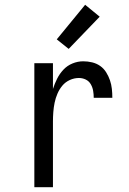

<svg xmlns="http://www.w3.org/2000/svg" viewBox="-20 -785 540 805"><path d="M124 0V-520H202V-412Q209 -434 219.5 -455Q230 -476 246 -493Q262 -510 284 -519Q306 -528 329 -528Q348 -528 366.5 -523.5Q385 -519 400 -508.5Q415 -498 425 -482Q435 -466 441 -448.5Q447 -431 449 -412.5Q451 -394 451 -375H373Q373 -390 370.5 -404.5Q368 -419 360.5 -432Q353 -445 339.5 -451.5Q326 -458 311 -458Q291 -458 272.5 -449.5Q254 -441 241.5 -426Q229 -411 221 -392.5Q213 -374 209 -354.5Q205 -335 203.5 -315Q202 -295 202 -276V0ZM268 -580 218 -620 337 -765 398 -715Z"/></svg>

Font: Iosevka Curly
Style: Regular
Weight: 400
Monospace: yes
Designer: Belleve Invis
Foundry: Belleve Invis
Version: Version 22.1.2; ttfautohint (v1.8.4)